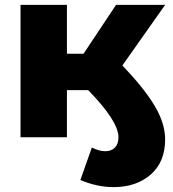

<svg xmlns="http://www.w3.org/2000/svg" viewBox="-20 -562 707 786"><path d="M481 -294Q570 -201 613 -129Q656 -57 656 9Q656 101 597 152.5Q538 204 445 204Q378 204 309 175L356 42Q386 57 411 57Q436 57 450.5 42Q465 27 465 0Q465 -66 341 -193H254V0H64V-542H254V-342H322L455 -542H656Z"/></svg>

Font: Montserrat Alternates ExtraBold
Style: Regular
Weight: 800
Designer: Julieta Ulanovsky
Foundry: Julieta Ulanovsky
Version: Version 7.200